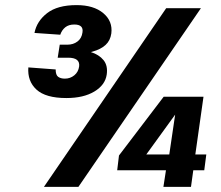

<svg xmlns="http://www.w3.org/2000/svg" viewBox="-20 -732 867 752"><path d="M240 -348Q159 -348 123 -381Q87 -414 91 -468L198 -460Q198 -438 208 -431Q218 -424 234 -424Q255 -424 271 -437Q287 -450 290 -472Q294 -506 247 -506H206L214 -557H244Q267 -557 283.5 -569.5Q300 -582 303 -605Q308 -636 271 -636Q249 -636 235.5 -625Q222 -614 216 -596L115 -603Q124 -649 164.5 -680.5Q205 -712 280 -712Q347 -712 384.5 -680.5Q422 -649 416 -601Q412 -573 393.5 -556Q375 -539 343 -530L336 -528Q368 -518 385.5 -496.5Q403 -475 398 -440Q392 -399 349.5 -373.5Q307 -348 240 -348ZM152 0 631 -700H767L287 0ZM620 0 630 -65H439L446 -123L621 -353H777L745 -127H788L780 -65H737L728 0ZM553 -127H643L666 -283Z"/></svg>

Font: Host Grotesk ExtraBold
Style: Italic
Weight: 800
Italic angle: -8°
Designer: Doğukan Karapınar
Foundry: Element Type
Version: Version 1.003; ttfautohint (v1.8.4.7-5d5b)